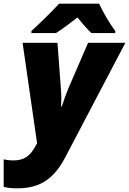

<svg xmlns="http://www.w3.org/2000/svg" viewBox="-83 -786 703 1046"><path d="M88 -617V-606H222C263 -632 302 -662 339 -691C357 -669 393 -625 415 -606H545V-617C515 -656 477 -722 457 -766H239C200 -723 134 -659 88 -617ZM12 240C138 240 213 185 273 70L600 -553H397L288 -301C278 -277 263 -236 254 -206H250C251 -235 252 -265 249 -299L230 -553H40L119 -6L108 14C80 64 48 88 -10 88C-32 88 -51 85 -63 82V232C-49 236 -26 240 12 240Z"/></svg>

Font: Noto Sans Black
Style: Italic
Weight: 900
Italic angle: -12°
Designer: Monotype Design Team
Foundry: Monotype Imaging Inc.
Version: Version 2.013